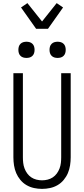

<svg xmlns="http://www.w3.org/2000/svg" viewBox="-20 -1205 540 1233"><path d="M250 8Q224 8 198.5 2.5Q173 -3 150.5 -16Q128 -29 111 -49.5Q94 -70 84 -93.5Q74 -117 70 -143Q66 -169 66 -195V-735H127V-195Q127 -177 129 -159Q131 -141 137.5 -123.5Q144 -106 155 -91Q166 -76 181 -66Q196 -56 214 -51.5Q232 -47 250 -47Q268 -47 286 -51.5Q304 -56 319 -66Q334 -76 345 -91Q356 -106 362.5 -123.5Q369 -141 371 -159Q373 -177 373 -195V-735H434V-195Q434 -169 430 -143Q426 -117 416 -93.5Q406 -70 389 -49.5Q372 -29 349.5 -16Q327 -3 301.5 2.5Q276 8 250 8ZM350 -833Q339 -833 329 -836Q319 -839 311.5 -846.5Q304 -854 301 -864Q298 -874 298 -885Q298 -896 301 -906Q304 -916 311.5 -923.5Q319 -931 329 -934Q339 -937 350 -937Q361 -937 371 -934Q381 -931 388.5 -923.5Q396 -916 399 -906Q402 -896 402 -885Q402 -874 399 -864Q396 -854 388.5 -846.5Q381 -839 371 -836Q361 -833 350 -833ZM150 -833Q139 -833 129 -836Q119 -839 111.5 -846.5Q104 -854 101 -864Q98 -874 98 -885Q98 -896 101 -906Q104 -916 111.5 -923.5Q119 -931 129 -934Q139 -937 150 -937Q161 -937 171 -934Q181 -931 188.5 -923.5Q196 -916 199 -906Q202 -896 202 -885Q202 -874 199 -864Q196 -854 188.5 -846.5Q181 -839 171 -836Q161 -833 150 -833ZM212 -1020 115 -1157 156 -1185 250 -1067 344 -1185 385 -1157 288 -1020Z"/></svg>

Font: Iosevka Fixed Light
Style: Regular
Weight: 300
Monospace: yes
Designer: Belleve Invis
Foundry: Belleve Invis
Version: Version 32.3.0